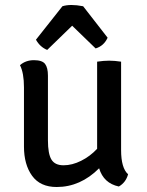

<svg xmlns="http://www.w3.org/2000/svg" viewBox="-20 -740 587 769"><path d="M76 -153V-390Q76 -448 60 -479Q83 -499 116 -499Q149 -499 160.5 -484Q172 -469 172 -437V-178Q172 -124 186 -101Q200 -78 234.5 -78Q269 -78 305 -96Q341 -114 369 -144V-493Q395 -497 417 -497Q439 -497 465 -493V-139Q465 -67 493 -42Q484 -9 456 7Q395 -6 377 -66Q302 9 207 9Q141 9 108.5 -36Q76 -81 76 -153ZM363 -546 269 -637 169 -540Q140 -552 124 -581L230 -715Q246 -720 266.5 -720Q287 -720 313 -715L411 -589Q396 -556 363 -546Z"/></svg>

Font: Signika Negative
Style: Regular
Weight: 400
Designer: Anna Giedrys
Foundry: Anna Giedrys
Version: Version 1.001